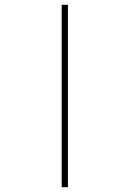

<svg xmlns="http://www.w3.org/2000/svg" viewBox="-20 -780 540 800"><path d="M237 0V-760H263V0Z"/></svg>

Font: Noto Sans Mono ExtraCondensed Thin
Style: Regular
Weight: 100
Width: 2
Designer: Monotype Design Team
Foundry: Monotype Imaging Inc.
Version: Version 2.014; ttfautohint (v1.8.4.7-5d5b)